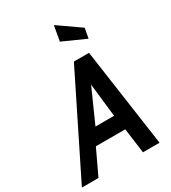

<svg xmlns="http://www.w3.org/2000/svg" viewBox="-268 -1073 1060 1188"><g transform="rotate(-30 262.0 -479.0)"><path d="M-41.5 0 305.5 -700H413.5L513.5 0H395L370 -186L354 -277L320 -579.5L349.5 -575L217 -278L164.5 -185L77 0ZM121.5 -178 180.5 -285H385.5L404 -178ZM455 -777 292 -850 311 -957.5 468 -848Z"/></g></svg>

Font: Cabin SemiCondensedSemiBold
Style: Italic
Weight: 600
Width: 4
Italic angle: -10°
Designer: Pablo Impallari
Foundry: Pablo Impallari. http://www.impallari.com Igino Marini. http://www.ikern.com
Version: Version 3.001